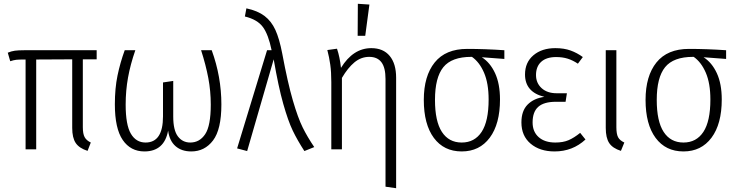

<svg xmlns="http://www.w3.org/2000/svg" viewBox="-20 -788 3890 1013"><path d="M417 -475V-117Q417 -82 426.5 -64.5Q436 -47 459 -36L442 8Q398 -6 379.5 -33.5Q361 -61 361 -113V-475L171 -474V0H115V-474H105Q79 -474 65.5 -472.5Q52 -471 34 -465L21 -510Q40 -518 58.5 -520.5Q77 -523 108 -523H490V-475Z M1148 -237Q1148 -105 1104 -47Q1060 11 989 11Q938 11 906 -17Q874 -45 867 -99Q857 -44 825.5 -16.5Q794 11 742 11Q669 11 627.5 -49.5Q586 -110 586 -238Q586 -322 600 -389.5Q614 -457 638 -523H694Q668 -448 655.5 -379Q643 -310 643 -236Q643 -129 670.5 -82.5Q698 -36 748 -36Q840 -36 840 -174V-353L894 -361V-173Q894 -101 918.5 -68.5Q943 -36 984 -36Q1033 -36 1062.5 -80Q1092 -124 1092 -236Q1092 -308 1079 -376.5Q1066 -445 1041 -523H1097Q1148 -383 1148 -237Z M1469 -506Q1498 -351 1525 -258.5Q1552 -166 1577 -115.5Q1602 -65 1638 -12L1586 9Q1549 -48 1524.5 -99Q1500 -150 1474.5 -240Q1449 -330 1424 -475L1284 9L1231 -5L1389 -523H1413Q1396 -606 1367 -645.5Q1338 -685 1272 -701L1280 -744Q1340 -731 1376 -703.5Q1412 -676 1433 -630Q1454 -584 1469 -506Z M2070 -378V205L2014 197V-371Q2014 -431 1992.5 -459.5Q1971 -488 1928 -488Q1885 -488 1850 -459Q1815 -430 1784 -377V0H1728V-355Q1728 -408 1722.5 -447Q1717 -486 1707 -524L1758 -531Q1773 -487 1779 -430Q1843 -534 1939 -534Q2002 -534 2036 -493Q2070 -452 2070 -378ZM1929 -764 1907 -599H1867L1868 -768Z M2641 -477 2522 -486Q2566 -458 2592 -402Q2618 -346 2618 -263Q2618 -134 2564 -61.5Q2510 11 2416 11Q2322 11 2269 -60.5Q2216 -132 2216 -261Q2216 -387 2273.5 -458.5Q2331 -530 2445 -530Q2538 -530 2641 -523ZM2470 -488H2467Q2363 -488 2319 -433.5Q2275 -379 2275 -261Q2275 -148 2311.5 -92Q2348 -36 2416 -36Q2484 -36 2521 -92Q2558 -148 2558 -263Q2558 -348 2534 -404Q2510 -460 2470 -488Z M3055 -487 3029 -452Q3002 -470 2975 -478.5Q2948 -487 2914 -487Q2863 -487 2835.5 -462Q2808 -437 2808 -392Q2808 -350 2837.5 -323Q2867 -296 2917 -296H2971L2964 -251H2913Q2850 -251 2820 -224.5Q2790 -198 2790 -142Q2790 -93 2822 -64.5Q2854 -36 2910 -36Q2951 -36 2980 -48.5Q3009 -61 3041 -87L3069 -52Q3001 11 2906 11Q2828 11 2779.5 -30Q2731 -71 2731 -142Q2731 -203 2763.5 -236Q2796 -269 2852 -277Q2750 -302 2750 -395Q2750 -459 2794.5 -496.5Q2839 -534 2910 -534Q2956 -534 2990.5 -521.5Q3025 -509 3055 -487Z M3232 -117Q3232 -81 3241 -64Q3250 -47 3274 -36L3256 8Q3212 -6 3194 -33.5Q3176 -61 3176 -113V-523H3232Z M3811 -477 3692 -486Q3736 -458 3762 -402Q3788 -346 3788 -263Q3788 -134 3734 -61.5Q3680 11 3586 11Q3492 11 3439 -60.5Q3386 -132 3386 -261Q3386 -387 3443.5 -458.5Q3501 -530 3615 -530Q3708 -530 3811 -523ZM3640 -488H3637Q3533 -488 3489 -433.5Q3445 -379 3445 -261Q3445 -148 3481.5 -92Q3518 -36 3586 -36Q3654 -36 3691 -92Q3728 -148 3728 -263Q3728 -348 3704 -404Q3680 -460 3640 -488Z"/></svg>

Font: Fira Sans Condensed Light
Style: Regular
Weight: 300
Width: 3
Designer: bBox Type GmbH & Carrois Corporate GbR & Edenspiekermann AG
Foundry: bBox Type GmbH & Carrois Corporate GbR & Edenspiekermann AG
Version: Version 4.301